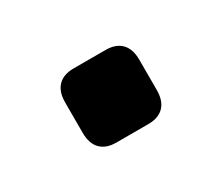

<svg xmlns="http://www.w3.org/2000/svg" viewBox="-43 -207 343 297"><g transform="rotate(-30 128.5 -58.0)"><path d="M100.1 -124.2H157.3Q175.5 -124.2 185.2 -114.2Q194.9 -104.2 194.9 -85.2V-30.9Q194.9 -11.8 185.2 -1.8Q175.5 8.2 157.3 8.2H100.1Q81.9 8.2 72.2 -1.8Q62.5 -11.8 62.5 -30.9V-85.2Q62.5 -104.2 72.2 -114.2Q81.9 -124.2 100.1 -124.2Z"/></g></svg>

Font: Gyrochrome
Style: Regular
Weight: 400
Designer: David Moles
Foundry: David Moles
Version: Version 1.005;Glyphs 3.2.3 (3260)